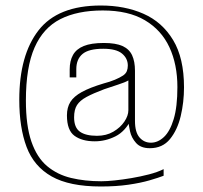

<svg xmlns="http://www.w3.org/2000/svg" viewBox="-20 -613 738 697"><path d="M346 64Q232 64 167.5 27.5Q103 -9 76.5 -79.5Q50 -150 50 -251Q50 -413 120 -503Q190 -593 346 -593Q433 -593 501 -563Q569 -533 608.5 -467.5Q648 -402 648 -296Q648 -242 636 -191.5Q624 -141 597 -108Q570 -75 524 -75Q491 -75 474 -94Q457 -113 452 -136.5Q447 -160 446 -174L457 -181Q435 -136 399 -118Q363 -100 324 -100Q278 -100 250.5 -120Q223 -140 223 -194Q223 -223 235.5 -243Q248 -263 277 -279Q306 -295 356 -310Q379 -316 397 -323.5Q415 -331 427 -339Q437 -346 440.5 -355Q444 -364 444 -375Q444 -401 423 -418.5Q402 -436 355 -436Q302 -436 279.5 -417Q257 -398 257 -362V-332H233V-361Q233 -392 245 -413.5Q257 -435 284 -446Q311 -457 357 -457Q400 -457 424.5 -446Q449 -435 459.5 -412.5Q470 -390 470 -356V-174Q470 -133 486.5 -114Q503 -95 528 -95Q553 -95 575 -115.5Q597 -136 610.5 -180.5Q624 -225 624 -297Q624 -379 595 -441.5Q566 -504 506 -539.5Q446 -575 353 -575Q261 -575 199 -543.5Q137 -512 105.5 -440.5Q74 -369 74 -248Q74 -157 94 -99Q114 -41 151 -10Q188 21 238 33Q288 45 348 45Q367 45 396 42Q425 39 457.5 33.5Q490 28 521 20Q552 12 574 1V25Q556 32 523.5 41.5Q491 51 446.5 57.5Q402 64 346 64ZM332 -120Q366 -120 391.5 -135Q417 -150 431.5 -171.5Q446 -193 446 -213V-321Q434 -314 409 -306Q384 -298 358 -289Q318 -274 294 -261Q270 -248 259.5 -231.5Q249 -215 249 -187Q249 -150 270 -135Q291 -120 332 -120Z"/></svg>

Font: Alumni Sans Thin Thin
Style: Regular
Weight: 250
Version: Version 1.018